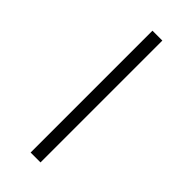

<svg xmlns="http://www.w3.org/2000/svg" viewBox="-252 -789 878 878"><g transform="rotate(45 186.5 -350.0)"><path d="M158.2 43.9V-744.1H222.2V43.9Z"/></g></svg>

Font: Bebas Neue Regular
Style: Regular
Weight: 400
Designer: Ryoichi Tsunekawa
Foundry: Ryoichi Tsunekawa
Version: Version 001.003